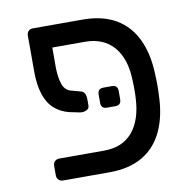

<svg xmlns="http://www.w3.org/2000/svg" viewBox="-68 -639 706 707"><g transform="rotate(-10 284.5 -285.5)"><path d="M158 -489V-411Q159 -375 167.5 -351Q176 -327 198 -321L235 -311Q243 -309 247.5 -300.5Q252 -292 252 -280V-255Q252 -244 241 -239Q230 -234 217 -236L178 -244Q146 -252 123 -272.5Q100 -293 88.5 -328.5Q77 -364 77 -414V-548Q77 -558 83 -564.5Q89 -571 100 -571H285Q360 -571 410 -541.5Q460 -512 486 -456.5Q512 -401 514 -323Q515 -308 515 -285.5Q515 -263 514 -248Q512 -171 486 -115Q460 -59 410 -29.5Q360 0 285 0H112Q102 0 95.5 -6.5Q89 -13 89 -23V-59Q89 -69 95.5 -75.5Q102 -82 112 -82H280Q349 -82 386.5 -126.5Q424 -171 428 -251Q429 -266 429 -285.5Q429 -305 428 -320Q426 -400 387.5 -444.5Q349 -489 280 -489ZM318 -236Q296 -236 296 -258V-289Q296 -311 318 -311H349Q371 -311 371 -289V-258Q371 -236 349 -236Z"/></g></svg>

Font: Rubik Light
Style: Regular
Weight: 400
Version: Version 2.101